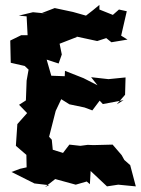

<svg xmlns="http://www.w3.org/2000/svg" viewBox="-20 -735 576 786"><path d="M458 -308 492 -347 494 -418 424 -411 353 -419 379 -386 322 -415 246 -445 245 -423 190 -425 171 -491 220 -475 233 -512 224 -556 296 -584 290 -586 378 -567 415 -579 436 -562 502 -573 476 -589 499 -689 467 -696 442 -674 387 -696V-715C369 -700 351 -685 332 -671L279 -686L204 -702L152 -682L176 -679L115 -685L57 -671L89 -668L93 -591H67L22 -569L24 -478L81 -465L97 -450L89 -405L86 -324L58 -306L91 -272L51 -227L45 -138L88 -101L89 -50L62 -44L27 -31L121 16L181 23L164 31L206 -2L290 21L335 8L348 19L351 -35L418 28L464 21L536 28L513 -59L489 -80L478 -100L441 -143L362 -141L339 -142L309 -138L264 -143L238 -109L196 -122L192 -163L181 -175L208 -281L234 -336L229 -330L264 -308L326 -295L358 -283L388 -323L401 -309L486 -325Z"/></svg>

Font: Asimov Aggro
Style: Condensed
Weight: 500
Designer: Google
Version: Version 2.000980; 2014